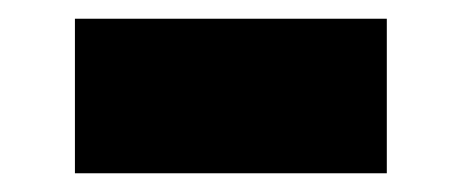

<svg xmlns="http://www.w3.org/2000/svg" viewBox="-20 -361 493 205"><path d="M60 -176V-341H393V-176Z"/></svg>

Font: Livvic Black
Style: Regular
Weight: 900
Designer: Jacques Le Bailly, Baron von Fonthausen
Version: Version 1.001; ttfautohint (v1.8.2)